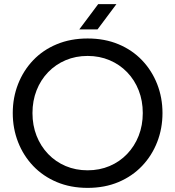

<svg xmlns="http://www.w3.org/2000/svg" viewBox="-20 -900 852 933"><path d="M405.8 13Q323 13 255.9 -15.3Q188.8 -43.6 141.2 -93.6Q93.6 -143.6 67.8 -209.6Q42 -275.6 42 -350.6Q42 -425.5 67.8 -491.4Q93.6 -557.3 141.1 -607.2Q188.6 -657.1 255.8 -685Q323 -713 405.8 -713Q488.9 -713 555.8 -685Q622.7 -657.1 670.3 -607.1Q717.9 -557.2 743.8 -491.3Q769.6 -425.4 769.6 -350.5Q769.6 -275.6 743.8 -209.6Q718 -143.6 670.4 -93.6Q622.8 -43.6 555.9 -15.3Q488.9 13 405.8 13ZM405.7 -72.4Q463.4 -72.4 512.4 -93.1Q561.4 -113.8 597.7 -151.7Q634 -189.6 653.9 -240.3Q673.8 -291 673.8 -350.7Q673.8 -410.4 653.9 -461Q634 -511.6 597.8 -549.1Q561.6 -586.6 512.5 -607.4Q463.4 -628.2 405.7 -628.2Q348 -628.2 299.1 -607.5Q250.2 -586.8 213.9 -549.2Q177.6 -511.6 157.7 -460.9Q137.8 -410.2 137.8 -350.5Q137.8 -290.8 157.7 -240.2Q177.6 -189.6 213.9 -151.7Q250.2 -113.8 299.1 -93.1Q348 -72.4 405.7 -72.4ZM365.2 -757 457.2 -880H545.8L453.8 -757Z"/></svg>

Font: MuseoModerno Thin
Style: Regular
Weight: 100
Designer: Pablo Cosgaya, Héctor Gatti, Marcela Romero, and the Authors of The MuseoModerno Project.
Foundry: Omnibus-Type Team
Version: Version 1.003